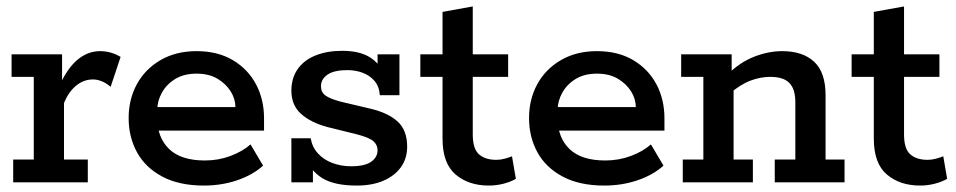

<svg xmlns="http://www.w3.org/2000/svg" viewBox="-20 -567 2973 597"><path d="M21 0V-71H85V-328H16V-398H173V-287L163 -296Q187 -352 219.5 -380Q252 -408 291 -408Q325 -408 355 -390L324 -297Q310 -309 296 -314.5Q282 -320 269 -320Q240 -320 216.5 -300.5Q193 -281 179 -247V-71H253V0Z M614 10Q537 10 484.5 -18Q432 -46 406 -93.5Q380 -141 380 -200Q380 -258 405.5 -305Q431 -352 479 -380Q527 -408 591 -408Q657 -408 704 -380Q751 -352 776 -305Q801 -258 801 -199V-161H432V-234H712Q712 -259 697.5 -282.5Q683 -306 656.5 -322Q630 -338 591 -338Q552 -338 525 -321.5Q498 -305 483.5 -279Q469 -253 469 -225V-200Q469 -139 506 -103.5Q543 -68 617 -68Q659 -68 696.5 -82Q734 -96 759 -118L798 -52Q766 -23 717.5 -6.5Q669 10 614 10Z M1089 10Q1019 10 981.5 -13.5Q944 -37 930 -79L953 -86V0H886V-137H946Q951 -109 969 -89.5Q987 -70 1014 -60Q1041 -50 1072 -50Q1114 -50 1134 -64Q1154 -78 1154 -100Q1154 -116 1141.5 -127.5Q1129 -139 1091 -149L998 -172Q946 -186 916 -213Q886 -240 886 -285Q886 -324 905.5 -352Q925 -380 961 -394.5Q997 -409 1044 -409Q1099 -409 1131.5 -388Q1164 -367 1176 -329L1154 -328V-398H1222V-271H1161Q1159 -299 1144 -316Q1129 -333 1107 -341Q1085 -349 1060 -349Q1019 -349 998.5 -335Q978 -321 978 -299Q978 -280 992 -270Q1006 -260 1039 -251L1132 -229Q1187 -216 1216.5 -189Q1246 -162 1246 -111Q1246 -74 1226.5 -47Q1207 -20 1172 -5Q1137 10 1089 10Z M1500 10Q1437 10 1396.5 -24.5Q1356 -59 1356 -136V-328H1287V-398H1356V-530L1450 -547V-398H1560V-328H1450V-149Q1450 -104 1469.5 -87Q1489 -70 1523 -70Q1536 -70 1549 -73.5Q1562 -77 1572 -81L1584 -11Q1569 -2 1546.5 4Q1524 10 1500 10Z M1859 10Q1782 10 1729.5 -18Q1677 -46 1651 -93.5Q1625 -141 1625 -200Q1625 -258 1650.5 -305Q1676 -352 1724 -380Q1772 -408 1836 -408Q1902 -408 1949 -380Q1996 -352 2021 -305Q2046 -258 2046 -199V-161H1677V-234H1957Q1957 -259 1942.5 -282.5Q1928 -306 1901.5 -322Q1875 -338 1836 -338Q1797 -338 1770 -321.5Q1743 -305 1728.5 -279Q1714 -253 1714 -225V-200Q1714 -139 1751 -103.5Q1788 -68 1862 -68Q1904 -68 1941.5 -82Q1979 -96 2004 -118L2043 -52Q2011 -23 1962.5 -6.5Q1914 10 1859 10Z M2103 0V-71H2167V-328H2098V-398H2255V-338L2242 -335Q2280 -373 2324.5 -390.5Q2369 -408 2412 -408Q2476 -408 2511.5 -375Q2547 -342 2547 -271V-71H2606V0H2389V-71H2453V-249Q2453 -290 2434.5 -309Q2416 -328 2375 -328Q2345 -328 2314 -316.5Q2283 -305 2249 -276L2261 -307V-71H2321V0Z M2841 10Q2778 10 2737.5 -24.5Q2697 -59 2697 -136V-328H2628V-398H2697V-530L2791 -547V-398H2901V-328H2791V-149Q2791 -104 2810.5 -87Q2830 -70 2864 -70Q2877 -70 2890 -73.5Q2903 -77 2913 -81L2925 -11Q2910 -2 2887.5 4Q2865 10 2841 10Z"/></svg>

Font: Rokkitt Medium
Style: Regular
Weight: 500
Version: Version 3.103